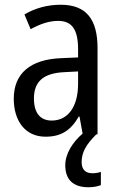

<svg xmlns="http://www.w3.org/2000/svg" viewBox="-20 -566 500 809"><path d="M324 117C324 78 341 44 386 0H391V-363C391 -483 345 -546 236 -546C179 -546 126 -531 83 -505L109 -443C149 -465 187 -478 225 -478C282 -478 309 -443 309 -359V-324L239 -321C107 -316 38 -256 38 -150C38 -58 85 10 172 10C239 10 279 -18 312 -75H315L328 -3C286 33 255 82 255 130C255 190 287 223 353 223C375 223 392 219 405 214V158C397 161 386 164 369 164C340 164 324 148 324 117ZM252 -262 309 -265V-213C309 -113 264 -58 198 -58C152 -58 123 -87 123 -151C123 -220 160 -258 252 -262Z"/></svg>

Font: Noto Sans Gujarati UI Condensed
Style: Regular
Weight: 400
Width: 3
Designer: Jelle Bosma - Monotype Design Team, Universal Thirst
Foundry: Monotype Imaging Inc.
Version: Version 2.106